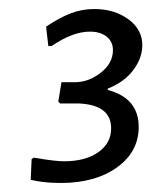

<svg xmlns="http://www.w3.org/2000/svg" viewBox="-20 -724 347 425"><path d="M295 -624Q295 -596 275.5 -569.5Q256 -543 219 -528L218 -525Q287 -507 287 -443Q287 -388 239 -353.5Q191 -319 115 -319Q76 -319 48 -326L50 -372L55 -375Q101 -367 122 -367Q169 -367 197.5 -387Q226 -407 226 -440Q226 -492 154 -495H113L109 -499L116 -542H146Q176 -542 203 -563Q230 -584 230 -613Q230 -632 216 -643Q202 -654 179 -654Q141 -654 94 -622H87L82 -665Q112 -685 136.5 -694.5Q161 -704 189 -704Q233 -704 264 -681.5Q295 -659 295 -624Z"/></svg>

Font: Alegreya Sans SC
Style: Italic
Weight: 400
Italic angle: -7°
Designer: Juan Pablo del Peral
Foundry: Huerta Tipografica
Version: Version 2.008; ttfautohint (v1.6)